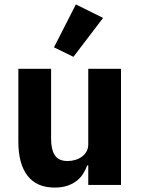

<svg xmlns="http://www.w3.org/2000/svg" viewBox="-20 -836 636 868"><path d="M379 -88H374Q367 -68 355.5 -50Q344 -32 326 -18Q308 -4 283.5 4Q259 12 227 12Q146 12 104.5 -41.5Q63 -95 63 -195V-525H211V-208Q211 -160 228 -134Q245 -108 286 -108Q303 -108 320 -113Q337 -118 350 -127.5Q363 -137 371 -151Q379 -165 379 -184V-525H527V0H379ZM312 -579 224 -622 323 -816 446 -755Z"/></svg>

Font: IBM Plex Sans Devanagari
Style: Bold
Weight: 700
Designer: Mike Abbink, Paul van der Laan, Pieter van Rosmalen, Erin McLaughlin
Foundry: Bold Monday
Version: Version 1.1